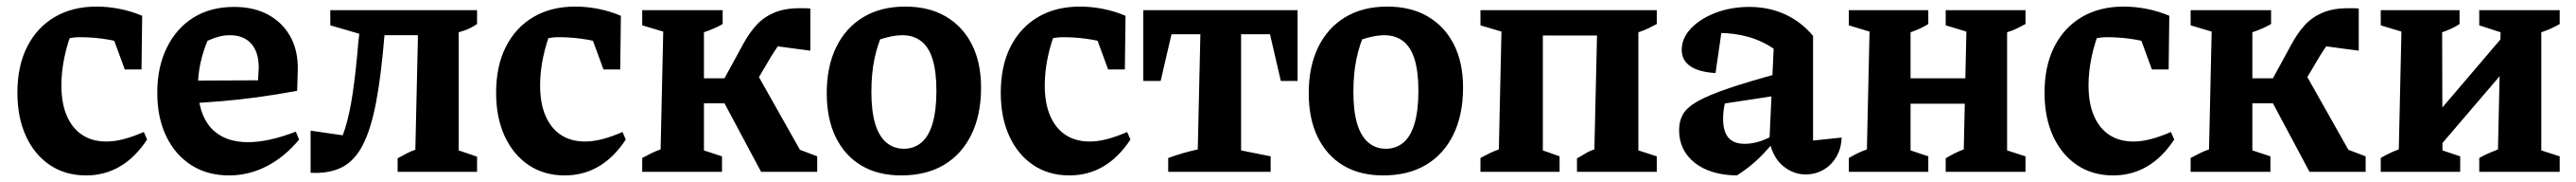

<svg xmlns="http://www.w3.org/2000/svg" viewBox="-20 -522 7847 553"><path d="M242 11Q179 11 132 -20.5Q85 -52 59 -108.5Q33 -165 33 -240Q33 -322 63 -380.5Q93 -439 147 -470.5Q201 -502 274 -502Q309 -502 344.5 -495Q380 -488 413 -474L397 -378Q315 -409 223 -409Q203 -409 183.5 -404Q164 -399 147 -390L204 -438Q186 -394 176.5 -349.5Q167 -305 167 -263Q167 -208 183.5 -170Q200 -132 230.5 -112Q261 -92 304 -92Q329 -92 357.5 -99.5Q386 -107 418 -121L428 -98Q356 11 242 11ZM360 -311 300 -474H413L411 -311Z M678 11Q612 11 563 -20Q514 -51 486.5 -107.5Q459 -164 459 -240Q459 -318 488 -377Q517 -436 569 -468.5Q621 -501 693 -501Q753 -501 796.5 -477.5Q840 -454 864 -411.5Q888 -369 887 -310L885 -246Q819 -234 763.5 -226.5Q708 -219 654 -214.5Q600 -210 539 -207L540 -277L766 -278L768 -317Q768 -364 745 -389.5Q722 -415 680 -415Q663 -415 646 -410.5Q629 -406 612 -398Q598 -365 590.5 -330Q583 -295 583 -261Q583 -177 622.5 -133.5Q662 -90 735 -90Q798 -90 881 -122L891 -98Q847 -45 792.5 -17Q738 11 678 11Z M926 3V-125L1051 -107L998 -62Q1017 -87 1031 -131.5Q1045 -176 1054.5 -240.5Q1064 -305 1071 -390L1081 -481L1131 -403L986 -445V-491H1433V-449Q1423 -442 1409.5 -435.5Q1396 -429 1377 -424V-65L1433 -46V0H1191V-41Q1206 -49 1218 -55.5Q1230 -62 1245 -67L1253 -415H1151Q1141 -293 1125.5 -211.5Q1110 -130 1085 -81.5Q1060 -33 1021 -13.5Q982 6 926 3Z M1700 11Q1637 11 1590 -20.5Q1543 -52 1517 -108.5Q1491 -165 1491 -240Q1491 -322 1521 -380.5Q1551 -439 1605 -470.5Q1659 -502 1732 -502Q1767 -502 1802.5 -495Q1838 -488 1871 -474L1855 -378Q1773 -409 1681 -409Q1661 -409 1641.5 -404Q1622 -399 1605 -390L1662 -438Q1644 -394 1634.5 -349.5Q1625 -305 1625 -263Q1625 -208 1641.5 -170Q1658 -132 1688.5 -112Q1719 -92 1762 -92Q1787 -92 1815.5 -99.5Q1844 -107 1876 -121L1886 -98Q1814 11 1700 11ZM1818 -311 1758 -474H1871L1869 -311Z M1936 0V-42Q1949 -49 1963 -56Q1977 -63 1992 -68L2000 -426L1936 -445V-491H2181V-449Q2157 -435 2124 -424V-65L2179 -47V0ZM2068 -208V-284H2245V-208ZM2298 0 2169 -241 2271 -324 2431 -41 2408 -70 2469 -47V0ZM2252 -221 2163 -241 2244 -389Q2262 -422 2284 -446Q2306 -470 2338 -483.5Q2370 -497 2415 -497Q2423 -497 2431 -497Q2439 -497 2448 -496V-368L2328 -384L2375 -414Q2365 -404 2353 -387Q2341 -370 2329 -351Z M2725 11Q2654 11 2603.5 -19Q2553 -49 2525.5 -105Q2498 -161 2498 -239Q2498 -320 2527 -379Q2556 -438 2609.5 -470Q2663 -502 2737 -502Q2809 -502 2860.5 -472Q2912 -442 2940 -387Q2968 -332 2968 -256Q2968 -173 2938.5 -113Q2909 -53 2855 -21Q2801 11 2725 11ZM2733 -70Q2764 -70 2786.5 -89Q2809 -108 2820.5 -147.5Q2832 -187 2832 -246Q2832 -304 2820.5 -341.5Q2809 -379 2785.5 -397Q2762 -415 2728 -415Q2704 -415 2672.5 -406Q2641 -397 2594 -379L2673 -432Q2653 -389 2643.5 -344Q2634 -299 2634 -243Q2634 -184 2645.5 -146Q2657 -108 2679.5 -89Q2702 -70 2733 -70Z M3237 11Q3174 11 3127 -20.5Q3080 -52 3054 -108.5Q3028 -165 3028 -240Q3028 -322 3058 -380.5Q3088 -439 3142 -470.5Q3196 -502 3269 -502Q3304 -502 3339.5 -495Q3375 -488 3408 -474L3392 -378Q3310 -409 3218 -409Q3198 -409 3178.5 -404Q3159 -399 3142 -390L3199 -438Q3181 -394 3171.5 -349.5Q3162 -305 3162 -263Q3162 -208 3178.5 -170Q3195 -132 3225.5 -112Q3256 -92 3299 -92Q3324 -92 3352.5 -99.5Q3381 -107 3413 -121L3423 -98Q3351 11 3237 11ZM3355 -311 3295 -474H3408L3406 -311Z M3932 -491V-276H3881L3848 -418H3760V-65L3850 -47V0H3538V-42Q3560 -50 3582.5 -56.5Q3605 -63 3628 -68L3636 -418H3548L3515 -276H3462V-491Z M4193 11Q4122 11 4071.5 -19Q4021 -49 3993.5 -105Q3966 -161 3966 -239Q3966 -320 3995 -379Q4024 -438 4077.5 -470Q4131 -502 4205 -502Q4277 -502 4328.5 -472Q4380 -442 4408 -387Q4436 -332 4436 -256Q4436 -173 4406.5 -113Q4377 -53 4323 -21Q4269 11 4193 11ZM4201 -70Q4232 -70 4254.5 -89Q4277 -108 4288.5 -147.5Q4300 -187 4300 -246Q4300 -304 4288.5 -341.5Q4277 -379 4253.5 -397Q4230 -415 4196 -415Q4172 -415 4140.5 -406Q4109 -397 4062 -379L4141 -432Q4121 -389 4111.5 -344Q4102 -299 4102 -243Q4102 -184 4113.5 -146Q4125 -108 4147.5 -89Q4170 -70 4201 -70Z M4489 0V-42Q4502 -49 4515 -55.5Q4528 -62 4545 -68L4553 -426L4489 -445V-491H5026V-449Q5013 -442 4999.5 -435.5Q4986 -429 4970 -424V-65L5026 -47V0H4783V-41Q4795 -47 4807.5 -55Q4820 -63 4836 -68L4844 -414H4679V-65L4730 -47V0Z M5479 8Q5443 8 5412 -16.5Q5381 -41 5369 -92L5382 -374Q5312 -422 5212 -422Q5196 -422 5180 -420Q5164 -418 5150 -415L5227 -452L5205 -300Q5154 -303 5128 -321Q5102 -339 5102 -370Q5102 -406 5130 -435.5Q5158 -465 5205 -483Q5252 -501 5308 -501Q5367 -501 5416.5 -478.5Q5466 -456 5502 -413V-95L5589 -104Q5588 -71 5573 -45.5Q5558 -20 5533.5 -6Q5509 8 5479 8ZM5270 11Q5189 10 5141.5 -27.5Q5094 -65 5094 -127Q5094 -154 5106 -175Q5118 -196 5151 -214.5Q5184 -233 5244.5 -253.5Q5305 -274 5401 -300V-233L5196 -202L5237 -220Q5232 -205 5230 -190Q5228 -175 5228 -161Q5228 -123 5244 -104Q5260 -85 5294 -85Q5317 -85 5341.5 -93Q5366 -101 5393 -118V-105Q5367 -70 5337.5 -41.5Q5308 -13 5270 11Z M5906 0V-41Q5919 -49 5933 -56Q5947 -63 5961 -68L5969 -426L5906 -445V-491H6149V-449Q6136 -442 6123 -435.5Q6110 -429 6093 -424V-65L6149 -47V0ZM5611 0V-42Q5623 -49 5636 -55.5Q5649 -62 5666 -68L5674 -426L5611 -445V-491H5853V-449Q5840 -441 5827 -435Q5814 -429 5799 -424V-65L5853 -47V0ZM5742 -207V-284H6031V-207Z M6416 11Q6353 11 6306 -20.5Q6259 -52 6233 -108.5Q6207 -165 6207 -240Q6207 -322 6237 -380.5Q6267 -439 6321 -470.5Q6375 -502 6448 -502Q6483 -502 6518.5 -495Q6554 -488 6587 -474L6571 -378Q6489 -409 6397 -409Q6377 -409 6357.5 -404Q6338 -399 6321 -390L6378 -438Q6360 -394 6350.5 -349.5Q6341 -305 6341 -263Q6341 -208 6357.5 -170Q6374 -132 6404.5 -112Q6435 -92 6478 -92Q6503 -92 6531.5 -99.5Q6560 -107 6592 -121L6602 -98Q6530 11 6416 11ZM6534 -311 6474 -474H6587L6585 -311Z M6652 0V-42Q6665 -49 6679 -56Q6693 -63 6708 -68L6716 -426L6652 -445V-491H6897V-449Q6873 -435 6840 -424V-65L6895 -47V0ZM6784 -208V-284H6961V-208ZM7014 0 6885 -241 6987 -324 7147 -41 7124 -70 7185 -47V0ZM6968 -221 6879 -241 6960 -389Q6978 -422 7000 -446Q7022 -470 7054 -483.5Q7086 -497 7131 -497Q7139 -497 7147 -497Q7155 -497 7164 -496V-368L7044 -384L7091 -414Q7081 -404 7069 -387Q7057 -370 7045 -351Z M7362 -21 7355 -121 7657 -474V-365ZM7231 0V-42Q7243 -49 7256 -55.5Q7269 -62 7286 -68L7294 -426L7231 -445V-491H7471V-449Q7459 -441 7446 -435Q7433 -429 7418 -424L7419 -65L7473 -47V0ZM7531 0V-42Q7545 -50 7560 -56.5Q7575 -63 7588 -68L7596 -424L7531 -445V-491H7776V-449Q7753 -435 7720 -424V-65L7776 -47V0Z"/></svg>

Font: Piazzolla 24pt
Style: Bold
Weight: 700
Designer: Juan Pablo del Peral
Foundry: Huerta Tipografica
Version: Version 2.005